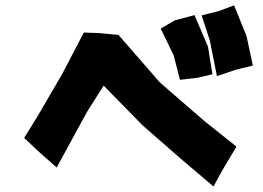

<svg xmlns="http://www.w3.org/2000/svg" viewBox="-20 -759 973 710"><path d="M69.3 -249 121.1 -200.2 189.5 -139.6 302.7 -346.7 363.3 -442.4 506.8 -295.9 647.5 -172.9 769.5 -69.3 800.8 -127 854.5 -216.8 734.4 -312.5 571.3 -454.1 418 -629.9 346.7 -636.7 290 -638.7 210 -485.4 117.2 -326.2ZM725.6 -702.1 755.9 -609.4 782.2 -477.5 851.6 -501 915 -516.6 891.6 -626 845.7 -739.3 788.1 -717.8ZM574.2 -653.3 622.1 -554.7 645.5 -463.9 711.9 -471.7 765.6 -484.4 749 -586.9 699.2 -703.1 626 -683.6Z"/></svg>

Font: MaokenAssortedSans-Lite
Style: Lite
Weight: 400
Version: Version 1.400